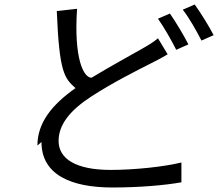

<svg xmlns="http://www.w3.org/2000/svg" viewBox="-20 -809 968 852"><path d="M164 -179C164 -33 296 23 479 23C600 23 712 13 785 0V-88C708 -69 577 -55 471 -55C317 -55 240 -104 240 -184C240 -257 293 -321 384 -380C479 -442 587 -496 652 -529C680 -543 703 -555 724 -568L681 -639C661 -622 639 -609 611 -593C557 -562 479 -520 386 -464C351 -464 307 -549 322 -770L232 -760C243 -486 266 -462 315 -418C210 -344 146 -264 146 -163ZM681 -726C708 -688 742 -628 762 -588L816 -612C796 -652 759 -713 734 -749ZM791 -766C820 -729 852 -672 874 -629L928 -653C909 -690 871 -752 844 -789Z"/></svg>

Font: GenEiGothic-pro-Regular
Style: Regular
Weight: 400
Designer: Ryoko NISHIZUKA (kana & ideographs); Paul D. Hunt (Latin, Greek & Cyrillic); Wenlong ZHANG (bopomofo); Sandoll Communica
Foundry: Adobe Systems Incorporated; o_tamon
Version: Version 1.000.140830